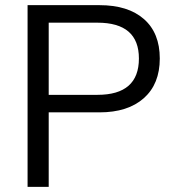

<svg xmlns="http://www.w3.org/2000/svg" viewBox="-20 -725 685 745"><path d="M87 -705H366Q477 -705 538.5 -651Q600 -597 600 -498Q600 -399 538 -344Q476 -289 366 -289H169V0H87ZM358 -357Q519 -357 519 -498Q519 -637 358 -637H169V-357Z"/></svg>

Font: wassup Sans
Style: Regular
Weight: 400
Version: Version 2.001